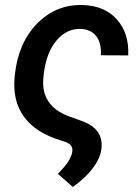

<svg xmlns="http://www.w3.org/2000/svg" viewBox="-20 -558 556 761"><path d="M306.2 -538.1Q394 -536.1 443.1 -481.2Q492.2 -426.3 488.3 -338.4L379.9 -338.9Q382.3 -387.7 361.6 -414.6Q340.8 -441.4 299.8 -443.4Q243.7 -444.8 204.3 -397.9Q165 -351.1 154.3 -271.5L152.3 -254.4Q138.7 -138.7 254.9 -96.2L308.1 -77.1Q386.2 -47.4 382.8 22.5Q381.3 62 351.3 103.8Q321.3 145.5 268.6 183.1L209.5 130.9L229.5 109.4Q262.2 73.2 266.6 42.5Q268.6 26.4 259.5 16.6Q250.5 6.8 222.2 -1Q122.1 -31.2 75.4 -94.7Q28.8 -158.2 38.1 -253.9L39.1 -263.7Q53.2 -389.6 127.7 -465.1Q202.1 -540.5 306.2 -538.1Z"/></svg>

Font: Roboto Medium
Style: Italic
Weight: 500
Italic angle: -12°
Designer: Google
Version: Version 2.134; 2016